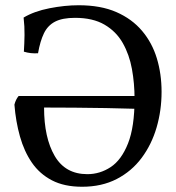

<svg xmlns="http://www.w3.org/2000/svg" viewBox="-20 -705 671 732"><path d="M293 7Q225 7 178 -17.5Q131 -42 101.5 -85Q72 -128 56 -185Q40 -242 35 -306Q40 -326 51 -339H506V-290Q445 -292 384 -293Q323 -294 264 -294.5Q205 -295 148 -295Q148 -180 188.5 -110.5Q229 -41 313 -41Q361 -41 402 -68Q443 -95 468 -158Q493 -221 493 -328Q493 -387 483 -442Q473 -497 448 -541Q423 -585 378.5 -611Q334 -637 266 -637Q218 -637 190 -622.5Q162 -608 147.5 -578Q133 -548 125 -502Q111 -501 97.5 -502.5Q84 -504 71 -508Q73 -539 73.5 -571.5Q74 -604 70 -638Q110 -662 168.5 -673.5Q227 -685 280 -685Q364 -685 423.5 -659Q483 -633 521.5 -587.5Q560 -542 578 -482.5Q596 -423 596 -355Q596 -284 577 -219Q558 -154 520 -103Q482 -52 425 -22.5Q368 7 293 7Z"/></svg>

Font: Vollkorn
Style: Regular
Weight: 400
Designer: Friedrich Althausen
Foundry: Friedrich Althausen
Version: Version 5.001